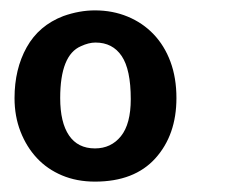

<svg xmlns="http://www.w3.org/2000/svg" viewBox="-20 -857 458 370"><path d="M163 -507Q128 -507 99.5 -519Q71 -531 51 -552.5Q31 -574 19.5 -603.5Q8 -633 8 -668Q8 -724 31.5 -766Q55 -808 102 -826Q133 -837 163 -837Q197 -837 226 -825Q255 -813 276 -791Q297 -769 308.5 -738Q320 -707 320 -668Q320 -597 279.5 -552Q239 -507 163 -507ZM164 -775Q151 -775 136 -768Q96 -751 96 -668Q96 -621 113 -596Q130 -571 163 -571Q194 -571 213 -594.5Q232 -618 232 -666Q232 -723 214.5 -749Q197 -775 164 -775Z"/></svg>

Font: Jura
Style: Bold
Weight: 700
Designer: Ed Merritt
Foundry: Ten by Twenty
Version: Version 1.007